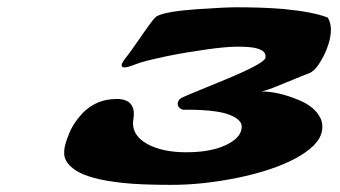

<svg xmlns="http://www.w3.org/2000/svg" viewBox="-20 -955 953 538"><path d="M199.7 -624.5Q241.2 -677.7 307.6 -677.7Q340.8 -677.7 351.1 -656.2Q355 -647.5 355 -637.9Q355 -628.4 354 -622.6Q345.7 -577.1 394 -550.8Q436 -528.3 502.4 -528.3Q593.8 -528.3 639.2 -564.9Q653.3 -576.7 656.5 -592Q659.7 -607.4 649.9 -617.2Q640.1 -627 623.3 -633.3Q606.4 -639.6 585.7 -642.6Q564.9 -645.5 545.9 -646.5Q526.9 -647.5 512.7 -647.5H495.1Q489.3 -647.5 483.6 -652.3Q478 -657.2 478 -663.1Q478 -675.8 491 -681.9Q503.9 -688 523.4 -695.8L619.6 -735.4Q720.2 -777.8 723.6 -792.5Q729 -818.8 676.3 -823.2Q660.6 -824.2 645.3 -824.2Q629.9 -824.2 608.2 -822.3Q586.4 -820.3 560.1 -816.7Q533.7 -813 504.2 -808.1Q474.6 -803.2 446.8 -797.4Q381.8 -783.7 359.9 -774.9Q337.9 -766.1 329.1 -766.1Q311 -766.1 332 -792.5Q340.8 -803.2 354 -822.3Q391.6 -876.5 403.3 -892.1Q415 -907.7 421.4 -910.6Q448.2 -923.3 529.5 -929Q610.8 -934.6 642.6 -934.6Q674.3 -934.6 707.5 -933.6Q740.7 -932.6 774.9 -929.7Q856.9 -921.9 898.4 -905.8Q907.2 -891.1 907.2 -872.3Q907.2 -853.5 901.1 -833.7Q895 -814 886.2 -796.9Q867.2 -760.3 849.1 -751Q820.8 -740.2 800.3 -731.4L764.2 -716.8Q731 -702.6 712.9 -698.7Q759.8 -698.7 816.9 -674.8Q861.8 -656.7 877.9 -624Q886.2 -607.4 881.8 -586.4Q877.4 -565.4 858.2 -546.6Q838.9 -527.8 808.1 -511.2Q777.3 -494.6 736.8 -481Q696.3 -467.3 648.9 -457.5Q549.3 -437 461.4 -437Q373.5 -437 324.5 -442.4Q275.4 -447.8 243.4 -456.5Q211.4 -465.3 193.8 -476.6Q176.3 -487.8 168.5 -499.5Q160.6 -511.2 159.9 -522.2Q159.2 -533.2 161.6 -544.9Q164.1 -556.6 173.1 -579.6Q182.1 -602.5 199.7 -624.5Z"/></svg>

Font: Sarina
Style: Regular
Weight: 400
Designer: James Grieshaber
Foundry: James Grieshaber
Version: Version 1.001